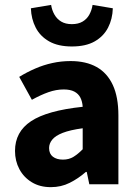

<svg xmlns="http://www.w3.org/2000/svg" viewBox="-20 -760 567 792"><path d="M189.7 12Q144.6 12 111.4 -8.1Q78.2 -28.2 60 -62.1Q41.9 -96 41.9 -137.5Q41.9 -216.1 108 -260Q174.1 -304 321.1 -319.5Q319.7 -341.2 311.6 -357.3Q303.4 -373.4 286.6 -382.2Q269.8 -391 242.8 -391Q211.6 -391 179.7 -379.7Q147.7 -368.4 111.5 -348.3L59.3 -442.9Q90.9 -462.3 125.1 -477.1Q159.3 -492 195.8 -500Q232.2 -508.1 271.2 -508.1Q334.8 -508.1 378.7 -483.5Q422.5 -458.8 445.4 -409.3Q468.4 -359.7 468.4 -283.6V0H348.4L337.8 -50.8H334.1Q303 -23.5 267.5 -5.8Q232.1 12 189.7 12ZM239.6 -101.6Q264.5 -101.6 283.3 -113.2Q302 -124.8 321.1 -144.3V-230.9Q269 -223.8 238.8 -212Q208.6 -200.2 195.6 -184.1Q182.5 -168.1 182.5 -149.3Q182.5 -125.6 198.1 -113.6Q213.7 -101.6 239.6 -101.6ZM276.4 -568.3Q219.8 -568.3 182.7 -589.3Q145.6 -610.4 127.3 -646.1Q108.9 -681.8 107.4 -725.8L190.9 -739.8Q194.1 -718.2 204.5 -699.9Q214.8 -681.7 232.5 -671Q250.2 -660.4 276.4 -660.4Q302.9 -660.4 320.8 -671Q338.7 -681.7 348.6 -699.9Q358.6 -718.2 361.9 -739.8L445.4 -725.8Q444.1 -681.8 425.8 -646.1Q407.5 -610.4 370.7 -589.3Q334 -568.3 276.4 -568.3Z"/></svg>

Font: Mada
Style: Regular
Weight: 400
Designer: Khaled Hosny
Version: Version 1.5